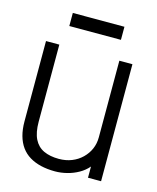

<svg xmlns="http://www.w3.org/2000/svg" viewBox="-101 -713 648 794"><g transform="rotate(15 222.5 -316.0)"><path d="M333 -642H112V-586H333ZM349 -48V0H405V-501H349V-173Q349 -146 339 -123Q329 -100 310.5 -82Q292 -64 267 -54Q242 -44 212 -44Q174 -44 147 -56.5Q120 -69 106 -97Q92 -125 92 -171V-501H35V-157Q35 -123 42.5 -96Q50 -69 64.5 -49Q79 -29 100.5 -16Q122 -3 149.5 3.5Q177 10 210 10Q235 10 261 3.5Q287 -3 310 -16Q333 -29 349 -48Z"/></g></svg>

Font: Advent Pro
Style: Regular
Weight: 400
Designer: VivaRado, Andreas Kalpakidis
Foundry: VivaRado, Andreas Kalpakidis
Version: Version 3.000